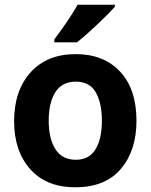

<svg xmlns="http://www.w3.org/2000/svg" viewBox="-20 -786 640 816"><path d="M307 -606Q344 -635 393.5 -682Q443 -729 468 -757V-766H310Q291 -732 264 -692.5Q237 -653 211 -619V-606ZM560 -273Q560 -407 490.5 -481.5Q421 -556 302 -556Q180 -556 110 -478.5Q40 -401 40 -271Q40 -144 108.5 -67Q177 10 300 10Q427 10 493.5 -68Q560 -146 560 -273ZM187 -273Q187 -350 215.5 -394.5Q244 -439 302 -439Q361 -439 387 -393.5Q413 -348 413 -273Q413 -196 386 -151.5Q359 -107 302 -107Q244 -107 215.5 -152Q187 -197 187 -273Z"/></svg>

Font: Noto Sans Mono UI
Style: Bold
Weight: 700
Designer: Monotype Design team
Foundry: Monotype Imaging Inc.
Version: 1.000